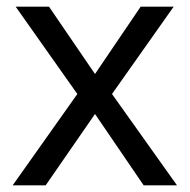

<svg xmlns="http://www.w3.org/2000/svg" viewBox="-20 -556 569 576"><path d="M212 -274 27 -536H127L265 -334L402 -536H501L316 -274L511 0H411L265 -214L117 0H18Z"/></svg>

Font: bangla115
Style: Regular
Weight: 400
Designer: Jelle Bosma - Monotype Design Team
Foundry: Monotype Imaging Inc.
Version: Version 2.003